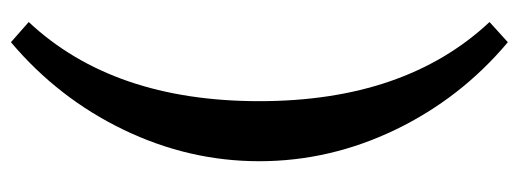

<svg xmlns="http://www.w3.org/2000/svg" viewBox="-320 -462 954 353"><g transform="rotate(90 156.5 -286.0)"><path d="M58.1 170.4 21 137.7Q166.5 -17.6 166.5 -286.1Q166.5 -554.2 21 -709.5L58.1 -743.2Q161.1 -656.7 219 -536.4Q276.9 -416 276.9 -286.1Q276.9 -156.7 219 -36.6Q161.1 83.5 58.1 170.4Z"/></g></svg>

Font: Elstob 6pt Medium
Style: Regular
Weight: 500
Designer: Peter S. Baker
Version: Version 1.015